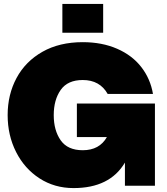

<svg xmlns="http://www.w3.org/2000/svg" viewBox="-20 -947 849 979"><path d="M19 -360Q19 -465 64.5 -549.5Q110 -634 196.5 -683Q283 -732 402 -732Q500 -732 577 -698.5Q654 -665 700.5 -605Q747 -545 760 -468H529Q489 -539 402 -539Q325 -539 289.5 -488.5Q254 -438 254 -360Q254 -282 289.5 -231.5Q325 -181 402 -181Q487 -181 525 -248H372V-419H770V0H617V-118Q540 12 355 12Q258 12 181.5 -37.5Q105 -87 62 -172Q19 -257 19 -360ZM298 -927H506V-780H298Z"/></svg>

Font: Aspekta 1000
Style: Regular
Weight: 1000
Designer: Ivo Dolenc
Version: Version 2.000